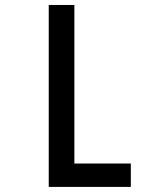

<svg xmlns="http://www.w3.org/2000/svg" viewBox="-20 -570 640 772"><path d="M176 -550H279V87.5H506V181.5H176Z"/></svg>

Font: JuliaMono Medium
Style: Regular
Weight: 500
Monospace: yes
Designer: cormullion
Foundry: corm
Version: Version 0.054; ttfautohint (v1.8.4)